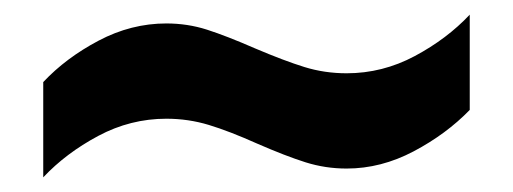

<svg xmlns="http://www.w3.org/2000/svg" viewBox="-20 -429 700 262"><path d="M39 -317Q70 -350 114.5 -373.5Q159 -397 207 -397Q236 -397 262.5 -388.5Q289 -380 328 -363Q368 -346 395.5 -337.5Q423 -329 453 -329Q502 -329 546 -352.5Q590 -376 621 -409V-279Q589 -246 544.5 -222.5Q500 -199 453 -199Q424 -199 397 -207.5Q370 -216 331 -233Q293 -250 265 -258.5Q237 -267 207 -267Q158 -267 114 -243.5Q70 -220 39 -187Z"/></svg>

Font: Archivo Black
Style: Regular
Weight: 400
Designer: Hector Gatti
Foundry: Omnibus-Type
Version: Version 1.101; ttfautohint (v1.8)